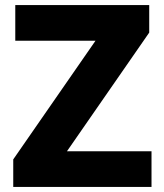

<svg xmlns="http://www.w3.org/2000/svg" viewBox="-20 -734 643 754"><path d="M575 0H32V-108L355 -574H40V-714H566V-606L243 -140H575Z"/></svg>

Font: Noto Sans Georgian ExtraBold
Style: Regular
Weight: 800
Designer: Monotype Design Team, Akaki Razmadze
Foundry: Google LLC
Version: Version 2.005; ttfautohint (v1.8.4.7-5d5b)